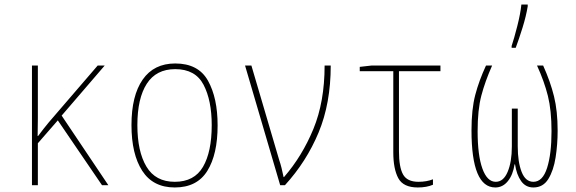

<svg xmlns="http://www.w3.org/2000/svg" viewBox="-20 -817 2540 847"><path d="M147 0V-185L235 -286L430 0H458L252 -307L442 -528H411L195 -277Q183 -263 172 -248.5Q161 -234 148 -217H146Q147 -258 147 -295Q147 -332 147 -373V-528H121V0Z M940 -264Q940 -385 897.5 -461Q855 -537 753 -537Q659 -537 609.5 -466Q560 -395 560 -265Q560 -137 607.5 -63.5Q655 10 751 10Q849 10 894.5 -63Q940 -136 940 -264ZM586 -265Q586 -383 627.5 -447.5Q669 -512 753 -512Q842 -512 878 -443Q914 -374 914 -265Q914 -147 875.5 -81Q837 -15 751 -15Q666 -15 626 -82Q586 -149 586 -265Z M1237 0Q1332 -104 1385.5 -232.5Q1439 -361 1439 -528H1412Q1412 -368 1362.5 -248Q1313 -128 1233 -36H1231Q1227 -56 1222 -76Q1217 -96 1212 -110L1089 -528H1061L1216 0Z M1890 -2V-26Q1862 -15 1826 -15Q1776 -15 1758 -47.5Q1740 -80 1740 -150V-503H1923V-528H1620L1567 -522V-503H1715V-145Q1715 -72 1737 -31Q1759 10 1823 10Q1862 10 1890 -2Z M2255 -606Q2269 -643 2285 -694.5Q2301 -746 2308 -789V-797H2280Q2276 -757 2262 -702Q2248 -647 2237 -614V-606ZM2250 -92H2252Q2259 -46 2279 -18Q2299 10 2333 10Q2376 10 2399 -27.5Q2422 -65 2431 -122.5Q2440 -180 2440 -241Q2440 -327 2424 -392Q2408 -457 2376 -528H2349Q2381 -458 2397 -394Q2413 -330 2413 -238Q2413 -138 2393.5 -76.5Q2374 -15 2333 -15Q2298 -15 2281 -59Q2264 -103 2264 -171V-338H2238V-171Q2238 -103 2219.5 -59Q2201 -15 2167 -15Q2129 -15 2108 -73.5Q2087 -132 2087 -238Q2087 -333 2103.5 -395.5Q2120 -458 2151 -528H2124Q2093 -461 2076.5 -398Q2060 -335 2060 -242Q2060 10 2165 10Q2198 10 2220.5 -18Q2243 -46 2250 -92Z"/></svg>

Font: Noto Sans Mono UI Condensed Thin
Style: Regular
Weight: 250
Width: 3
Designer: Monotype Design team
Foundry: Monotype Imaging Inc.
Version: 1.000